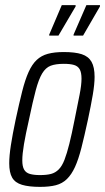

<svg xmlns="http://www.w3.org/2000/svg" viewBox="-20 -721 410 749"><path d="M136 8Q93 8 66 0Q39 -8 27.5 -28Q16 -48 16 -84Q16 -113 22.5 -155Q29 -197 41 -254Q55 -319 66.5 -364.5Q78 -410 91.5 -440Q105 -470 123 -487Q141 -504 166.5 -511Q192 -518 229 -518Q273 -518 299 -509.5Q325 -501 337 -480Q349 -459 349 -421Q349 -393 342 -351.5Q335 -310 323 -254Q309 -189 297.5 -144Q286 -99 272.5 -69.5Q259 -40 241 -22.5Q223 -5 198 1.5Q173 8 136 8ZM136 -38Q162 -38 179 -42.5Q196 -47 209 -60Q222 -73 231.5 -97.5Q241 -122 250.5 -160Q260 -198 271 -254Q283 -313 290.5 -351.5Q298 -390 298 -414Q298 -438 291 -450.5Q284 -463 269 -467.5Q254 -472 229 -472Q197 -472 177.5 -464.5Q158 -457 144.5 -434.5Q131 -412 119.5 -369Q108 -326 93 -254Q80 -197 73.5 -158.5Q67 -120 67 -95Q67 -72 74 -59.5Q81 -47 96.5 -42.5Q112 -38 136 -38ZM267 -582V-586L317 -701H370V-696L304 -582ZM172 -582V-586L221 -701H275V-696L208 -582Z"/></svg>

Font: Saira ExtraCondensed Light
Style: Italic
Weight: 300
Width: 2
Italic angle: -12°
Designer: Hector Gatti with collaboration of the Omnibus-Type team
Foundry: Omnibus-Type
Version: Version 1.101